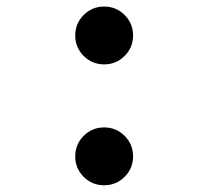

<svg xmlns="http://www.w3.org/2000/svg" viewBox="-20 -547 626 577"><path d="M293 -353.5Q256.8 -353.5 231.4 -378.9Q206.1 -404.3 206.1 -440.4Q206.1 -476.6 231.4 -502Q256.8 -527.3 293 -527.3Q329.1 -527.3 354.5 -502Q379.9 -476.6 379.9 -440.4Q379.9 -404.3 354.5 -378.9Q329.1 -353.5 293 -353.5ZM293 9.8Q256.8 9.8 231.4 -15.6Q206.1 -41 206.1 -77.1Q206.1 -113.3 231.4 -138.7Q256.8 -164.1 293 -164.1Q329.1 -164.1 354.5 -138.7Q379.9 -113.3 379.9 -77.1Q379.9 -41 354.5 -15.6Q329.1 9.8 293 9.8Z"/></svg>

Font: Caskaydia Cove SemiBold
Style: Regular
Weight: 600
Monospace: yes
Designer: Aaron Bell
Foundry: Saja Typeworks
Version: Version 4.300; ttfautohint (v1.8.3)